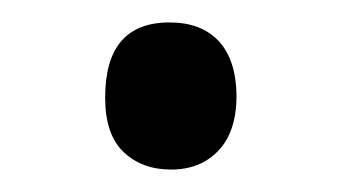

<svg xmlns="http://www.w3.org/2000/svg" viewBox="-20 -439 306 172"><path d="M74.2 -351.6Q74.2 -418.9 131.8 -418.9Q160.2 -418.9 175.8 -402.3Q191.4 -385.7 191.9 -353.5Q191.9 -321.3 175.8 -304.2Q159.7 -287.1 133.3 -287.1Q107.4 -287.1 90.8 -302.7Q74.2 -318.4 74.2 -351.6Z"/></svg>

Font: OpenSans-Regular
Style: Regular
Weight: 400
Foundry: Ascender Corporation
Version: Version 1.10